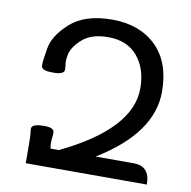

<svg xmlns="http://www.w3.org/2000/svg" viewBox="-75 -729 799 803"><g transform="rotate(10 324.5 -327.0)"><path d="M600.1 0H85.9Q85.9 -110.4 84 -123.8Q82 -137.2 82 -146.5Q82 -167 136.2 -167Q177.7 -167 177.7 -146.5Q177.7 -133.3 176.3 -124.5Q174.8 -115.7 174.8 -101.1Q174.8 -88.9 177.7 -78.1H212.4Q503.4 -217.8 503.4 -391.1Q503.4 -474.6 459.5 -526.9Q415.5 -579.1 334.5 -579.1Q264.2 -579.1 226.1 -545.7Q188 -512.2 180.7 -479.5Q176.8 -461.4 176.8 -451.7Q176.8 -442.4 178.2 -433.3Q179.7 -424.3 179.7 -413.6Q179.7 -393.1 133.3 -393.1Q103.5 -393.1 92.8 -398.4Q82 -403.8 82 -413.6Q82 -434.1 84.5 -446.8Q86.9 -459.5 90.3 -484.4Q98.1 -542 160.4 -598.1Q222.7 -654.3 338.9 -654.3Q455.1 -654.3 525.1 -586.4Q595.2 -518.6 595.2 -392.6Q595.2 -216.8 368.7 -78.1H530.8Q600.1 -78.1 600.1 0Z"/></g></svg>

Font: Bainsley
Style: Regular
Weight: 400
Designer: Paul James MIller
Foundry: High-Logic / Made with FontCreator
Version: Version 1.411;March 28, 2021;FontCreator 13.0.0.2683 64-bit